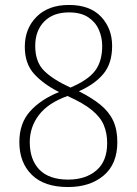

<svg xmlns="http://www.w3.org/2000/svg" viewBox="-20 -744 551 774"><path d="M254 10Q158 10 108 -39.5Q58 -89 58 -171Q58 -247 101 -295Q144 -343 218 -373Q156 -404 118 -445.5Q80 -487 80 -555Q80 -629 127.5 -676.5Q175 -724 258 -724Q343 -724 387.5 -676.5Q432 -629 432 -559Q432 -489 397.5 -447Q363 -405 298 -376Q350 -350 384.5 -322Q419 -294 436 -258Q453 -222 453 -171Q453 -83 398 -36.5Q343 10 254 10ZM264 -391Q335 -421 363.5 -459Q392 -497 392 -559Q392 -593 378.5 -624Q365 -655 335.5 -674.5Q306 -694 258 -694Q194 -694 158 -657Q122 -620 122 -559Q122 -494 158 -458.5Q194 -423 264 -391ZM255 -20Q325 -20 368.5 -57Q412 -94 412 -167Q412 -207 398.5 -239.5Q385 -272 350 -300.5Q315 -329 252 -357Q174 -329 137 -280.5Q100 -232 100 -171Q100 -100 139 -60Q178 -20 255 -20Z"/></svg>

Font: Noto Serif Armenian SemiCondensed ExtraLight
Style: Regular
Weight: 200
Width: 4
Designer: Monotype Design Team
Foundry: Monotype Imaging Inc.
Version: Version 2.008; ttfautohint (v1.8.4.7-5d5b)